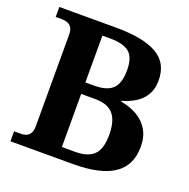

<svg xmlns="http://www.w3.org/2000/svg" viewBox="-127 -836 946 959"><g transform="rotate(20 346.0 -357.0)"><path d="M28.1 0V-53H63.8Q81.5 -53 94.5 -59.2Q107.5 -65.3 114.5 -79.1Q121.4 -92.9 121.4 -115.2V-600.5Q121.4 -625.9 112.5 -638.6Q103.6 -651.4 90.3 -656.2Q77.1 -661 62 -661H28.1V-714H330.9Q473.7 -714 546.8 -672.8Q619.8 -631.6 619.8 -537.9Q619.8 -492.7 600.9 -461.2Q582 -429.6 550.6 -410.1Q519.1 -390.6 480.8 -379.7V-375.2Q530.8 -366.6 568.5 -344.4Q606.2 -322.2 627.7 -285.5Q649.3 -248.9 649.3 -195.9Q649.3 -97.7 578.2 -48.9Q507.2 0 360.9 0ZM350.1 -61Q416.6 -61 448.7 -92Q480.8 -123 480.8 -198.9Q480.8 -248 467.6 -280Q454.5 -311.9 426.5 -327.6Q398.4 -343.2 352.1 -343.2H279.2V-61ZM324.5 -404.2Q371.3 -404.2 399.6 -417.1Q428 -429.9 441.1 -458.2Q454.3 -486.4 454.3 -532.1Q454.3 -600.9 422.2 -626.9Q390.1 -653 322.5 -653H279.2V-404.2Z"/></g></svg>

Font: Noto Serif Khmer
Style: Regular
Weight: 400
Designer: Danh Hong and the Monotype Design Team
Foundry: Monotype Imaging Inc.
Version: Version 2.003